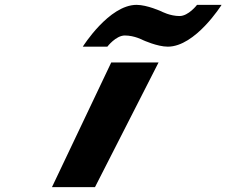

<svg xmlns="http://www.w3.org/2000/svg" viewBox="-20 -770 932 790"><path d="M568.3 -605C568.3 -605 627 -578 670.5 -578C783.9 -578 891.7 -750 891.7 -750H790.7C790.7 -750 755.8 -704 718.8 -704C679.2 -704 644.2 -723 644.2 -723C644.2 -723 585.5 -750 541.9 -750C428.5 -750 320.7 -578 320.7 -578H421.7C421.7 -578 456.6 -624 493.7 -624C533.3 -624 568.3 -605 568.3 -605ZM437.7 -513H632.4L370.8 0H193.8Z"/></svg>

Font: Hussar
Style: BdSuprExtOblFive
Weight: 700
Foundry: Cannot Into Space Fonts
Version: Version 2.00